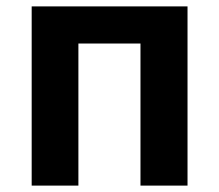

<svg xmlns="http://www.w3.org/2000/svg" viewBox="-20 -580 685 600"><path d="M79 0H225V-444H419V0H566V-560H79Z"/></svg>

Font: Genne Gothic Bold
Style: Regular
Weight: 700
Designer: Ryoko NISHIZUKA (kana & ideographs); Paul D. Hunt (Latin, Greek & Cyrillic); Wenlong ZHANG (bopomofo); Sandoll Communica
Foundry: Adobe Systems Incorporated
Version: Version 1.004;PS 1.004;hotconv 16.6.51;makeotf.lib2.5.65220